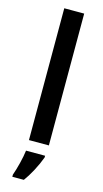

<svg xmlns="http://www.w3.org/2000/svg" viewBox="-147 -804 572 1069"><g transform="rotate(15 139.5 -269.5)"><path d="M196.8 0H82V-759.8H196.8ZM45.4 209Q56.6 177.7 67.1 135.5Q77.6 93.3 81.5 61H191.4V70.8Q177.2 109.9 154.8 151.9Q132.3 193.8 111.8 221.2H45.4Z"/></g></svg>

Font: JBL Sans
Style: Semibold
Weight: 600
Version: Version 1.10